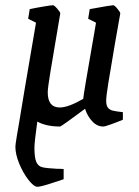

<svg xmlns="http://www.w3.org/2000/svg" viewBox="-20 -476 532 736"><path d="M451 -46V-17Q427 -7 404.5 1Q382 9 376 9Q352 9 333.5 -11Q315 -31 306 -59Q215 9 210 9Q157 9 123 -10Q112 69 112 90Q112 128 119 144.5Q126 161 142 165Q158 169 198 171Q215 171 224 172V211Q215 214 175.5 227Q136 240 123 240Q110 240 89.5 214Q69 188 54 152Q39 116 39 86Q39 78 45 42.5Q51 7 55 -16L74 -131L118 -389L88 -404L94 -441Q117 -446 147 -451Q177 -456 183 -456Q188 -456 200 -442Q212 -428 211 -424L205 -389Q183 -260 173 -199Q163 -138 163 -122Q163 -64 209 -64Q242 -64 299 -97Q299 -108 344 -365L348 -389L318 -404L324 -441Q406 -456 414 -456Q419 -456 430.5 -442Q442 -428 441 -424L420 -305Q404 -211 395.5 -159Q387 -107 387 -90Q387 -72 393.5 -63.5Q400 -55 412 -52Q424 -49 451 -46Z"/></svg>

Font: Grenze
Style: Italic
Weight: 400
Italic angle: -10°
Designer: Renata Polastri
Foundry: Omnibus-Type
Version: Version 1.002; ttfautohint (v1.8)